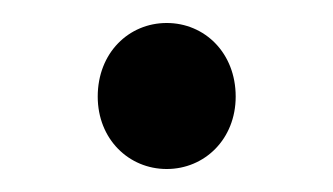

<svg xmlns="http://www.w3.org/2000/svg" viewBox="-20 -495 290 167"><path d="M125 -348C158 -348 185 -374 185 -411C185 -449 158 -475 125 -475C92 -475 65 -449 65 -411C65 -374 92 -348 125 -348Z"/></svg>

Font: DAIFUKU Sans
Style: Regular
Weight: 400
Designer: Original font ‘Source Han Sans JP’ : Paul D. Hunt
Foundry: Daifuku
Version: Version 1.000